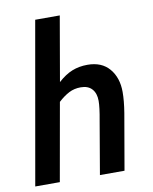

<svg xmlns="http://www.w3.org/2000/svg" viewBox="-84 -813 697 877"><g transform="rotate(-10 264.0 -375.0)"><path d="M140 -750H254L202 -450Q235 -480 267.5 -493Q300 -506 339 -506Q405 -506 440.5 -464Q476 -422 476 -356Q476 -315 467 -260L422 0H308L350 -246Q361 -305 361 -335Q361 -370 343 -390Q325 -410 291 -410Q261 -410 236.5 -397.5Q212 -385 186 -361L122 0H8Z"/></g></svg>

Font: Cabin SemiBold
Style: Italic
Weight: 600
Italic angle: -7°
Designer: Pablo Impallari
Foundry: Pablo Impallari. http://www.impallari.com Igino Marini. http://www.ikern.com
Version: Version 2.200